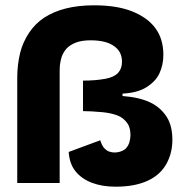

<svg xmlns="http://www.w3.org/2000/svg" viewBox="-20 -691 695 724"><path d="M416 13Q365 13 326 -2Q287 -17 264 -46Q242 -74 239 -118L358 -162Q363 -146 370 -136Q378 -126 388 -121Q400 -116 412 -116Q426 -116 438 -121Q451 -126 457 -134Q465 -144 468 -155Q472 -171 472 -181Q472 -211 459 -228Q444 -248 422 -256Q398 -265 366 -268Q322 -272 293 -272V-387Q340 -387 378 -394Q410 -400 425 -416Q440 -432 440 -458Q440 -487 423 -506Q406 -524 379 -532Q354 -539 322 -539Q288 -539 265 -530Q243 -521 231 -508Q219 -494 213 -478Q208 -463 206 -446Q205 -435 205 -417V-1H45V-398Q45 -446 56 -492Q66 -532 90 -568Q114 -603 146 -624Q181 -647 228 -659Q275 -671 335 -671Q419 -671 476 -649Q535 -626 565 -586Q596 -545 596 -484Q596 -446 581 -414Q567 -384 532 -362Q499 -341 442 -338V-329Q507 -324 548 -304Q588 -284 610 -248Q630 -215 630 -164Q630 -114 608 -74Q585 -32 538 -10Q489 13 416 13Z"/></svg>

Font: Bricolage Grotesque 36pt ExtraBold
Style: Regular
Weight: 800
Designer: Mathieu Triay
Foundry: Atelier Triay
Version: Version 1.000;gftools[0.9.30]